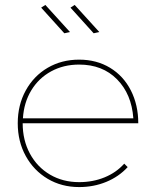

<svg xmlns="http://www.w3.org/2000/svg" viewBox="-20 -759 629 779"><path d="M484 -95 498 -81Q462 -42 411 -21Q360 0 301 0Q230 0 173.5 -33.5Q117 -67 84.5 -126Q52 -185 52 -259Q52 -333 84.5 -392Q117 -451 173.5 -484Q230 -517 301 -517Q372 -517 426.5 -484Q481 -451 511 -392Q541 -333 541 -259H72Q72 -190 101.5 -135.5Q131 -81 183 -50.5Q235 -20 301 -20Q357 -20 404.5 -39.5Q452 -59 484 -95ZM73 -279H521Q514 -377 455 -437Q396 -497 301 -497Q238 -497 187.5 -469.5Q137 -442 107 -392.5Q77 -343 73 -279ZM164 -739 264 -629 241 -624 147 -728ZM283 -739 383 -629 360 -624 266 -728Z"/></svg>

Font: Gontserrat Thin
Style: Regular
Weight: 250
Designer: Julieta Ulanovsky
Foundry: Julieta Ulanovsky
Version: Version 6.001